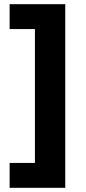

<svg xmlns="http://www.w3.org/2000/svg" viewBox="-20 -780 412 918"><path d="M147 -641H26V-760H292V118H26V-1H147Z"/></svg>

Font: Freely
Style: Bold
Weight: 700
Designer: Kris Sowersby
Foundry: Klim Type Foundry
Version: Version 1.006;hotconv 1.0.113;makeotfexe 2.5.65598;200799169